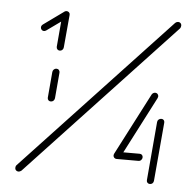

<svg xmlns="http://www.w3.org/2000/svg" viewBox="-43 -562 593 603"><g transform="rotate(5 253.0 -260.0)"><path d="M118.5 -231.5Q113.7 -231.5 110.7 -234.6Q107.8 -237.8 108.1 -242.6L115.2 -324.1Q115.6 -328.9 119.1 -332.2Q122.6 -335.6 127.4 -335.6Q132.2 -335.6 135.2 -332.2Q138.1 -328.9 137.8 -324.1L130.7 -242.6Q130 -237.8 126.7 -234.6Q123.3 -231.5 118.5 -231.5ZM143.3 -518.5Q147.8 -518.5 150.7 -515.7Q153.7 -513 153.7 -508.5Q153.7 -502.6 148.5 -498.1L84.4 -452.2Q80.7 -450 77.8 -450Q73.3 -450 70.4 -453.1Q67.4 -456.3 67.4 -460.7Q67.4 -466.3 73 -470.4L136.7 -516.3Q139.6 -518.5 143.3 -518.5ZM132.6 -393Q127.8 -393 124.8 -396.3Q121.9 -399.6 122.2 -404.4L131.1 -507.4Q131.5 -511.9 135 -515.2Q138.5 -518.5 143.3 -518.5Q148.1 -518.5 151.1 -515.2Q154.1 -511.9 153.7 -507.4L144.4 -404.4Q144.1 -399.6 140.7 -396.3Q137.4 -393 132.6 -393ZM495.2 -515.2Q500 -515.2 503 -512.2Q505.9 -509.3 505.9 -504.8Q505.9 -499.3 503 -495.6L45.6 -7Q40.7 -3.3 36.7 -3.3Q31.9 -3.3 28.7 -6.3Q25.6 -9.3 25.6 -13.7Q25.6 -19.6 28.9 -23L486.3 -511.5Q490.7 -515.2 495.2 -515.2ZM421.1 -82.2Q421.1 -77 417.6 -73.3Q414.1 -69.6 408.9 -69.6H340L342.2 -92.2H411.1Q415.6 -92.2 418.3 -89.3Q421.1 -86.3 421.1 -82.2ZM469.3 -207.4Q474.1 -207.4 476.9 -204.3Q479.6 -201.1 479.3 -196.3L463 -11.5Q462.6 -6.7 459.3 -3.5Q455.9 -0.4 451.1 -0.4Q446.3 -0.4 443.3 -3.5Q440.4 -6.7 440.7 -11.5L456.7 -196.3Q457 -201.1 460.7 -204.3Q464.4 -207.4 469.3 -207.4ZM340 -69.6Q335.6 -69.6 332.6 -72.6Q329.6 -75.6 329.6 -80Q329.6 -81.9 331.1 -85.6L432.2 -281.1Q433.7 -283.7 436.7 -285.6Q439.6 -287.4 443 -287.4Q447.4 -287.4 450.4 -284.3Q453.3 -281.1 453.3 -276.7Q453.3 -275.2 451.9 -271.5L351.1 -76.3Q347.4 -69.6 340 -69.6Z"/></g></svg>

Font: 26F Galaxy Sans Thin
Style: Italic
Weight: 100
Italic angle: -4.99998°
Designer: C₂₉H₂₅N₃O₅
Version: Version 1.200